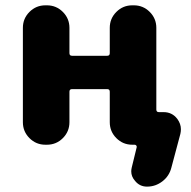

<svg xmlns="http://www.w3.org/2000/svg" viewBox="-20 -567 723 725"><path d="M252 -230.5Q242.2 -230.5 242.2 -220.7V-105.5Q242.2 -70.3 217.3 -45.4Q192.4 -20.5 157.2 -20.5H151.4Q116.2 -20.5 91.3 -45.4Q66.4 -70.3 66.4 -105.5V-461.9Q66.4 -497.1 91.3 -522Q116.2 -546.9 151.4 -546.9H157.2Q192.4 -546.9 217.3 -522Q242.2 -497.1 242.2 -461.9V-366.2Q242.2 -356.4 252 -356.4H384.8Q394.5 -356.4 394.5 -366.2V-461.9Q394.5 -497.1 419.4 -522Q444.3 -546.9 479.5 -546.9H485.4Q520.5 -546.9 545.4 -522Q570.3 -497.1 570.3 -461.9V-153.3Q570.3 -143.6 580.1 -143.6H597.7Q629.9 -143.6 649.4 -118.2Q663.1 -99.6 663.1 -79.1Q663.1 -70.3 661.1 -61.5L627 66.4Q619.1 97.7 593.3 117.7Q567.4 137.7 535.2 137.7Q506.8 137.7 489.3 115.2Q475.6 99.6 475.6 80.1Q475.6 73.2 477.5 65.4L496.1 -10.7Q497.1 -14.6 494.6 -17.6Q492.2 -20.5 488.3 -20.5H479.5Q444.3 -20.5 419.4 -45.4Q394.5 -70.3 394.5 -105.5V-220.7Q394.5 -230.5 384.8 -230.5Z"/></svg>

Font: Gen Jyuu GothicX Heavy
Style: Bold
Weight: 900
Designer: [Source Han Sans]
Ryoko NISHIZUKA  (kana & ideographs); Paul D. Hunt (Latin, Greek & Cyrillic); Wenlong ZHANG  (bopomofo
Version: Version 1.002.20150607